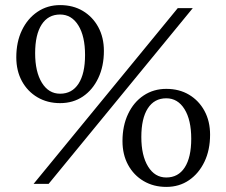

<svg xmlns="http://www.w3.org/2000/svg" viewBox="-20 -722 889 754"><path d="M112 0 678 -690H737L171 0ZM216 -317Q166 -317 127 -340Q88 -363 66 -403.5Q44 -444 44 -497Q44 -557 66 -603Q88 -649 127 -675.5Q166 -702 216 -702Q267 -702 305.5 -679Q344 -656 366 -615.5Q388 -575 388 -522Q388 -462 366 -415.5Q344 -369 305.5 -343Q267 -317 216 -317ZM216 -354Q263 -354 288.5 -393.5Q314 -433 314 -506Q314 -580 287.5 -622.5Q261 -665 216 -665Q169 -665 143.5 -625.5Q118 -586 118 -513Q118 -440 144.5 -397Q171 -354 216 -354ZM633 12Q583 12 544 -11Q505 -34 483 -74.5Q461 -115 461 -168Q461 -228 483 -274.5Q505 -321 544 -347Q583 -373 633 -373Q684 -373 722.5 -350Q761 -327 783 -286.5Q805 -246 805 -193Q805 -133 783 -87Q761 -41 722.5 -14.5Q684 12 633 12ZM633 -25Q680 -25 705.5 -64.5Q731 -104 731 -177Q731 -251 704.5 -293.5Q678 -336 633 -336Q586 -336 560.5 -296.5Q535 -257 535 -184Q535 -111 561.5 -68Q588 -25 633 -25Z"/></svg>

Font: Platypi Light Light
Style: Regular
Weight: 300
Version: Version 1.200